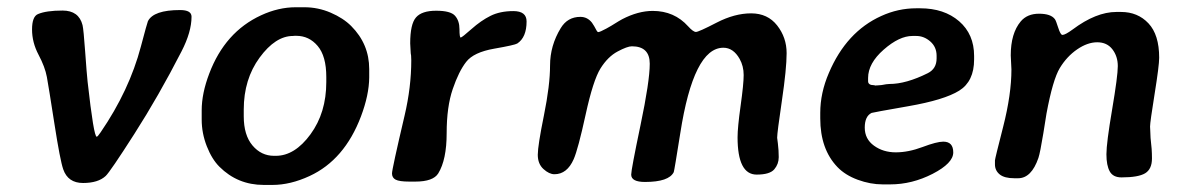

<svg xmlns="http://www.w3.org/2000/svg" viewBox="-20 -506 3297 535"><path d="M156.2 -34.2Q147.5 -59.1 131.6 -161.4Q115.7 -263.7 110.6 -291.5Q105.5 -319.3 87.4 -353.5Q69.3 -387.7 69.3 -423.8Q69.3 -460 85.9 -466.8Q108.9 -476.6 154.3 -476.6Q199.7 -476.6 210 -436Q212.9 -423.8 217.3 -362.1Q221.7 -300.3 224.1 -278.3Q241.2 -125 249.5 -125Q252 -125 260.3 -137.2Q340.3 -253.9 372.6 -376.5Q390.1 -442.4 392.1 -446.8Q407.7 -478 481.9 -478Q513.7 -478 513.7 -459.5Q513.7 -417 485.8 -362.8Q421.9 -238.3 354.2 -132.6Q286.6 -26.9 274.4 -15.6Q253.4 3.9 211.4 3.9Q169.4 3.9 156.2 -34.2Z M659.2 -200.7V-182.1Q659.2 -129.4 683.6 -100.6Q708 -71.8 743.7 -71.8H748.5Q801.3 -71.8 845.2 -131.8Q889.2 -191.9 889.2 -277.3V-291.5Q889.2 -349.6 865.2 -377.9Q841.3 -406.2 805.7 -406.2H800.8L796.4 -405.8Q747.6 -405.8 703.4 -345.5Q659.2 -285.2 659.2 -200.7ZM739.3 9.3H714.8Q642.1 9.3 591.3 -41.5Q570.3 -62.5 556.2 -98.6Q542 -134.8 542 -172.9V-196.8Q542 -197.8 542 -198.7Q542 -245.6 563 -300.8Q606.9 -417 707.5 -463.4Q755.9 -485.8 804.2 -485.8H828.1Q866.2 -485.8 901.4 -470.7Q936.5 -455.6 958.5 -433.6Q1008.8 -383.3 1008.8 -313.5V-290Q1008.3 -241.2 985.8 -181.6Q939.9 -60.5 842.8 -15.6Q789.1 9.3 739.3 9.3Z M1137.2 0H1120.6Q1092.8 0 1082.5 -5.4Q1072.3 -10.7 1072.3 -22.7Q1072.3 -34.7 1107.4 -184.1Q1126 -263.2 1126 -337.9L1125.5 -351.1L1124.5 -357.4L1123 -385.3Q1123 -439 1139.2 -457.5Q1155.3 -476.1 1195.3 -476.1Q1235.4 -476.1 1247.8 -462.2Q1260.3 -448.2 1260.3 -424.8Q1260.3 -401.4 1263.7 -401.4Q1267.1 -401.4 1293.7 -425Q1320.3 -448.7 1346.9 -461.9Q1373.5 -475.1 1410.4 -475.1Q1447.3 -475.1 1447.3 -446.3Q1447.3 -401.9 1421.4 -384.8Q1414.6 -380.4 1357.2 -370.4Q1299.8 -360.4 1279.1 -333.7Q1258.3 -307.1 1241.5 -257.8Q1224.6 -208.5 1224.6 -134.8Q1224.6 -61 1201.2 -22.9Q1187 0 1137.2 0Z M1738.8 -19.5Q1738.8 -33.2 1764.6 -156.5Q1790.5 -279.8 1790.5 -328.4Q1790.5 -377 1740.7 -377Q1728 -377 1700.9 -362.5Q1673.8 -348.1 1653.3 -315.4Q1632.8 -282.7 1611.8 -186.5Q1590.8 -90.3 1578.6 -62.5Q1560.1 -20.5 1524.9 -20.5Q1510.3 -20.5 1494.4 -34.9Q1478.5 -49.3 1478.5 -74.7Q1478.5 -100.1 1495.6 -184.3Q1512.7 -268.6 1512.7 -323.7Q1512.7 -378.9 1542.5 -427.7Q1561.5 -459 1597.2 -459Q1616.7 -459 1629.4 -442.9L1635.7 -433.1Q1644 -416.5 1646.5 -416.5Q1651.4 -416.5 1669.4 -426.3L1683.1 -434.1Q1709 -450.2 1713.9 -452.6Q1758.3 -475.6 1798.8 -475.6Q1858.9 -475.6 1897.5 -432.6Q1911.6 -417 1919.2 -417Q1926.8 -417 1976.8 -442.9Q2026.9 -468.8 2073 -468.8Q2119.1 -468.8 2145.5 -435.1Q2171.9 -401.4 2171.9 -357.9Q2171.9 -314.5 2158.7 -225.3Q2145.5 -136.2 2145.5 -122.1L2147.5 -106.4Q2149.9 -87.4 2149.9 -68.1Q2149.9 -48.8 2137.5 -34.2Q2125 -19.5 2088.4 -19.5Q2035.2 -19.5 2035.2 -123.5Q2035.2 -150.9 2043.7 -211.4Q2052.2 -272 2052.2 -296.9Q2052.2 -321.8 2041 -341.8Q2023.4 -373 1995.6 -373Q1912.6 -373 1875.5 -134.3Q1858.9 -29.8 1857.4 -26.4Q1843.8 1 1777.3 1Q1738.8 1 1738.8 -19.5Z M2458.5 -272Q2504.9 -272 2565.4 -302.2Q2589.8 -314.5 2589.8 -343.3V-350.6Q2589.8 -375 2572.3 -390.4Q2554.7 -405.8 2533.2 -405.8H2522.5Q2485.8 -405.8 2442.4 -367.7Q2398.9 -329.6 2398.9 -288.6V-279.8Q2398.9 -268.6 2415.5 -268.6L2419.9 -267.6L2422.9 -268.1H2425.3L2436.5 -269Q2451.2 -272 2458.5 -272ZM2460.4 7.8H2439.5Q2405.3 7.8 2370.1 -5.1Q2335 -18.1 2313.5 -40.5Q2265.6 -90.3 2265.6 -176.3V-186.5Q2265.6 -187.5 2265.6 -189Q2265.6 -189.9 2265.6 -191.4Q2265.6 -247.1 2289.6 -302.7Q2338.4 -417.5 2435.5 -461.4Q2482.4 -482.9 2533.2 -482.9H2543.9Q2610.8 -482.9 2652.6 -446.8Q2694.3 -410.6 2694.3 -350.1V-340.3Q2694.3 -279.3 2652.8 -253.4Q2611.3 -227.5 2510.7 -210Q2410.2 -192.4 2408.7 -191.4Q2389.6 -182.1 2389.6 -150.4Q2389.6 -118.7 2415.3 -100.1Q2440.9 -81.5 2476.1 -81.5Q2511.2 -81.5 2550.8 -96.4Q2590.3 -111.3 2608.4 -111.3Q2636.2 -111.3 2636.2 -81.3Q2636.2 -51.3 2578.9 -21.7Q2521.5 7.8 2460.4 7.8Z M2919.4 -452.6Q2922.4 -448.7 2928.7 -428.7Q2935.1 -408.7 2940.4 -408.7Q2948.2 -408.7 2968.8 -423.8Q3034.2 -472.7 3090.8 -472.7H3103.5Q3150.4 -472.7 3180.2 -440.9Q3210 -409.2 3210 -345.2Q3210 -323.2 3197.3 -244.4Q3184.6 -165.5 3184.6 -153.3L3185.1 -143.1Q3186 -128.9 3186 -121.6L3189 -91.3Q3189.9 -78.1 3189.9 -64.5Q3189.9 -34.7 3170.9 -23.2Q3151.9 -11.7 3105 -11.7Q3081.5 -11.7 3072.3 -28.3Q3063 -44.9 3063 -76.2Q3063 -107.4 3078.9 -200.9Q3094.7 -294.4 3094.7 -321.8Q3094.7 -349.1 3079.6 -368.7Q3064.5 -388.2 3037.4 -388.2Q3010.3 -388.2 2981.4 -368.4Q2952.6 -348.6 2933.1 -316.4Q2913.6 -284.2 2896 -189.5Q2896 -188.5 2887.2 -134.5Q2878.4 -80.6 2873.5 -65.9Q2854 -9.3 2816.9 -9.3H2806.6Q2778.8 -9.3 2765.6 -20Q2752.4 -30.8 2752.4 -47.9V-59.1Q2752.4 -63.5 2775.4 -153.3Q2798.3 -243.2 2798.3 -312.5L2796.4 -351.6Q2796.4 -413.1 2824.2 -446.3Q2842.3 -467.8 2875.2 -467.8Q2908.2 -467.8 2919.4 -452.6Z"/></svg>

Font: Averia Libre
Style: Bold Italic
Weight: 700
Italic angle: -6.90001°
Version: Version 1.002